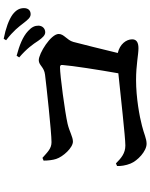

<svg xmlns="http://www.w3.org/2000/svg" viewBox="93 -952 814 1040"><g transform="rotate(-90 500.0 -432.0)"><path d="M799 -632C815 -609 829 -594 845 -594C866 -594 881 -610 881 -631C881 -650 874 -667 852 -687C821 -716 774 -734 718 -749L709 -735C756 -695 781 -660 799 -632ZM893 -714C912 -690 924 -673 943 -673C964 -673 976 -687 976 -709C976 -732 967 -751 941 -771C913 -791 867 -808 810 -819L802 -806C854 -766 875 -737 893 -714ZM121 -205C119 -188 124 -156 134 -132C149 -94 201 -45 241 -45C270 -45 294 -59 339 -70C388 -83 490 -102 587 -102C669 -102 723 -89 759 -89C792 -89 807 -101 807 -123C807 -155 781 -190 733 -201C756 -294 778 -387 793 -442C803 -477 836 -492 836 -521C836 -564 730 -629 694 -629C666 -629 658 -600 615 -595C560 -588 303 -560 250 -560C215 -560 197 -581 165 -609L150 -603C150 -580 153 -553 159 -535C171 -497 220 -444 253 -444C279 -444 307 -463 350 -473C411 -487 612 -514 656 -514C665 -514 669 -510 668 -501C664 -446 642 -306 623 -198C504 -186 277 -160 232 -160C190 -160 164 -182 135 -211Z"/></g></svg>

Font: Noto Serif JP
Style: Bold
Weight: 700
Designer: Ryoko NISHIZUKA 西塚涼子 (kana & ideographs); Frank Grießhammer (Latin, Greek & Cyrillic); Wenlong ZHANG 张文龙 (bopomofo); San
Foundry: Adobe
Version: Version 2.001;hotconv 1.1.0;makeotfexe 2.6.0